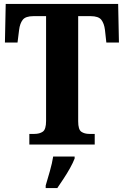

<svg xmlns="http://www.w3.org/2000/svg" viewBox="-20 -734 629 975"><path d="M129 0V-54H155Q181 -54 197.5 -65.5Q214 -77 214 -120V-652H150Q110 -652 95.5 -633.5Q81 -615 77 -582L69 -518H5L9 -714H580L584 -518H520L513 -582Q509 -615 494.5 -633.5Q480 -652 440 -652H377V-118Q377 -76 393 -65Q409 -54 434 -54H461V0ZM212 208Q221 178 233 136Q245 94 250 61H359V71Q351 92 336 119Q321 146 303.5 172.5Q286 199 271 221H212Z"/></svg>

Font: Noto Serif Ethiopic Condensed ExtraBold
Style: Regular
Weight: 800
Width: 3
Designer: Monotype Design Team
Foundry: Monotype Imaging Inc.
Version: Version 2.102; ttfautohint (v1.8.4.7-5d5b)